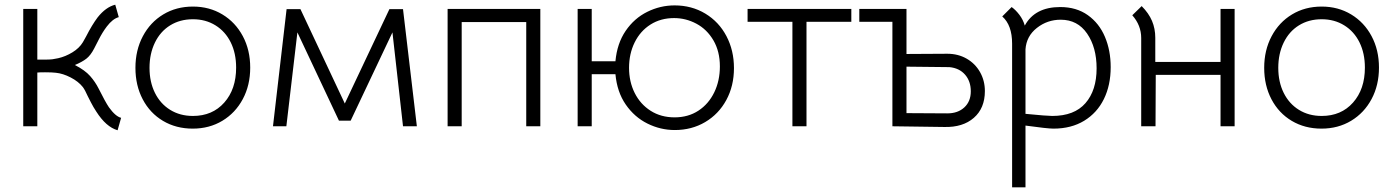

<svg xmlns="http://www.w3.org/2000/svg" viewBox="-20 -538 5941 818"><path d="M139 -500V-284Q148 -284 170 -284Q192 -284 203.5 -285.5Q215 -287 228 -290Q259 -297 288.5 -315Q318 -333 333 -358L347 -383Q372 -432 396 -464Q431 -508 471 -518L486 -465Q460 -458 435 -425Q416 -400 400.5 -369Q385 -338 381 -331Q366 -302 348 -288Q330 -274 299 -261Q342 -239 364 -214Q386 -189 400 -161Q428 -105 444 -81Q472 -42 496 -36L481 17Q432 3 390 -63Q378 -81 367.5 -101.5Q357 -122 354 -128Q342 -155 333 -167Q314 -191 281 -208Q248 -225 218 -228Q202 -230 172 -230Q149 -230 139 -229V0H79V-500Z M557 -249Q557 -324 588.5 -383.5Q620 -443 675.5 -476.5Q731 -510 802 -510Q872 -510 927.5 -476.5Q983 -443 1014.5 -384Q1046 -325 1046 -250Q1046 -175 1014.5 -116Q983 -57 927.5 -23.5Q872 10 801 10Q730 10 674.5 -23Q619 -56 588 -115Q557 -174 557 -249ZM986 -250Q986 -311 963 -357.5Q940 -404 898 -430Q856 -456 802 -456Q747 -456 705 -430Q663 -404 640 -356.5Q617 -309 617 -249Q617 -189 640 -142.5Q663 -96 705 -70Q747 -44 802 -44Q885 -44 935.5 -101Q986 -158 986 -250Z M1201 -499H1260L1449 -97L1639 -499H1697L1756 0H1697L1652 -400L1474 -24H1424L1247 -400L1200 0H1143Z M2282 0H2222V-444H1947V0H1887V-500H2282Z M2602 -222H2501V0H2441V-500H2501V-277H2602Q2609 -353 2645.5 -406.5Q2682 -460 2737.5 -487.5Q2793 -515 2854 -515Q2927 -515 2985 -480Q3043 -445 3075 -384Q3107 -323 3107 -248Q3107 -172 3074.5 -112Q3042 -52 2984.5 -18Q2927 16 2855 16Q2794 16 2738.5 -11.5Q2683 -39 2646 -92.5Q2609 -146 2602 -222ZM3047 -255Q3047 -319 3019.5 -366Q2992 -413 2947 -437Q2902 -461 2852 -461Q2795 -461 2751.5 -433.5Q2708 -406 2684 -357.5Q2660 -309 2660 -249Q2660 -190 2684 -142Q2708 -94 2752 -66Q2796 -38 2854 -38Q2912 -38 2955.5 -66.5Q2999 -95 3023 -144.5Q3047 -194 3047 -255Z M3356 -445H3165V-500H3607V-445H3416V0H3356Z M3641 -445V-500H3842V-308L4016 -309Q4062 -309 4098.5 -288Q4135 -267 4155.5 -230.5Q4176 -194 4176 -150Q4176 -77 4129 -36Q4082 5 4003 3L3782 0V-445ZM4116 -149Q4116 -192 4091.5 -220Q4067 -248 4025 -252L3842 -254V-56L4016 -55Q4061 -55 4088.5 -80.5Q4116 -106 4116 -149Z M4712 -252Q4712 -175 4683 -116Q4654 -57 4599 -23.5Q4544 10 4468 10Q4443 10 4349 -3V260H4292V-352Q4292 -431 4250 -468L4290 -508Q4307 -496 4323 -475Q4339 -454 4346 -429Q4389 -508 4497 -508Q4566 -508 4614.5 -473.5Q4663 -439 4687.5 -381Q4712 -323 4712 -252ZM4652 -247Q4652 -336 4611.5 -395Q4571 -454 4499 -454Q4442 -454 4397.5 -419Q4353 -384 4349 -328V-53Q4441 -44 4463 -44Q4557 -44 4604.5 -98.5Q4652 -153 4652 -247Z M5240 0H5180V-219H4904L4903 0H4842V-376Q4842 -430 4804 -473L4844 -512Q4874 -482 4888 -449Q4902 -416 4902 -377V-274H5180V-500H5240Z M5366 -249Q5366 -324 5397.5 -383.5Q5429 -443 5484.5 -476.5Q5540 -510 5611 -510Q5681 -510 5736.5 -476.5Q5792 -443 5823.5 -384Q5855 -325 5855 -250Q5855 -175 5823.5 -116Q5792 -57 5736.5 -23.5Q5681 10 5610 10Q5539 10 5483.5 -23Q5428 -56 5397 -115Q5366 -174 5366 -249ZM5795 -250Q5795 -311 5772 -357.5Q5749 -404 5707 -430Q5665 -456 5611 -456Q5556 -456 5514 -430Q5472 -404 5449 -356.5Q5426 -309 5426 -249Q5426 -189 5449 -142.5Q5472 -96 5514 -70Q5556 -44 5611 -44Q5694 -44 5744.5 -101Q5795 -158 5795 -250Z"/></svg>

Font: Bellota Text
Style: Regular
Weight: 400
Designer: Kemie Guaida
Foundry: Kemie Guaida
Version: Version 4.001